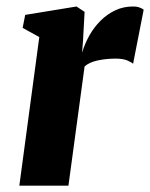

<svg xmlns="http://www.w3.org/2000/svg" viewBox="-20 -586 474 606"><path d="M41 0 104 -469 51.5 -498 59.5 -539 221.5 -565.5 247 -548.5 242 -457 239 -419.5Q247.5 -448 262.2 -474.2Q277 -500.5 297.8 -521Q318.5 -541.5 344 -553.5Q369.5 -565.5 399.5 -565.5Q412.5 -565.5 421.2 -562Q430 -558.5 433.5 -555.5L400 -384.5Q397 -388.5 382.8 -394.8Q368.5 -401 345 -401Q330 -401 315.5 -399.5Q301 -398 288.2 -395.2Q275.5 -392.5 265 -387.8Q254.5 -383 247 -376.5L196 0Z"/></svg>

Font: Merriweather 24pt Black
Style: Italic
Weight: 900
Italic angle: -7.8°
Designer: Eben Sorkin
Foundry: Eben Sorkin
Version: Version 2.101